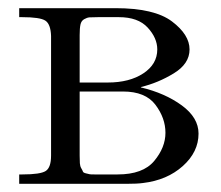

<svg xmlns="http://www.w3.org/2000/svg" viewBox="-20 -450 540 470"><path d="M27 0V-23H35Q79 -23 92 -31.5Q105 -40 105 -69V-362Q104 -391 91 -399.5Q78 -408 34 -408H27V-430H263Q358 -430 401 -397.5Q444 -365 444 -329Q444 -294 405.5 -270.5Q367 -247 325 -237V-236Q384 -222 425 -192Q466 -162 466 -123Q466 -78 427.5 -43.5Q389 -9 330 -2Q316 0 289 0ZM175 -69Q175 -58 175.5 -50.5Q176 -43 179 -38Q182 -33 183 -30Q184 -27 191 -25.5Q198 -24 199.5 -23.5Q201 -23 211 -23Q221 -23 223 -23H268Q330 -23 357.5 -56Q385 -89 385 -125Q385 -161 360.5 -193.5Q336 -226 281 -226H175ZM175 -248H244Q297 -248 331 -270.5Q365 -293 365 -329Q365 -357 341.5 -382.5Q318 -408 271 -408H220Q205 -408 199 -407.5Q193 -407 186 -403Q179 -399 177 -390Q175 -381 175 -364Z"/></svg>

Font: CMU Serif
Style: Roman
Weight: 500
Version: Version 0.7.0